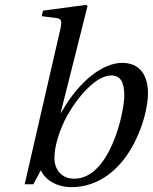

<svg xmlns="http://www.w3.org/2000/svg" viewBox="-20 -762 632 794"><path d="M82 0H118L149 -58C167 -16 218 12 275 12C392 12 477 -66 526 -154C576 -242 592 -331 592 -376C592 -450 559 -502 485 -502C409 -502 310 -433 233 -296H231L342 -737L337 -742L158 -718L152 -695L209 -688C234 -685 238 -678 229 -639ZM205 -109C205 -157 226 -226 258 -284C303 -364 378 -450 440 -450C477 -450 494 -424 494 -367C494 -295 434 -23 287 -23C236 -23 205 -59 205 -109Z"/></svg>

Font: Heuristica
Style: Italic
Weight: 400
Italic angle: -13°
Version: Version 1.0.1